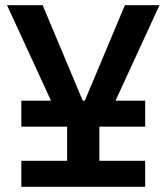

<svg xmlns="http://www.w3.org/2000/svg" viewBox="-20 -718 640 738"><path d="M62 -100H238V-231H62V-331H176L7 -698H144L298 -331H306L460 -698H593L424 -331H538V-231H362V-100H538V0H62Z"/></svg>

Font: IBM Plex Mono SemiBold
Style: Regular
Weight: 600
Monospace: yes
Designer: Mike Abbink, Paul van der Laan, Pieter van Rosmalen
Foundry: Bold Monday
Version: Version 2.3